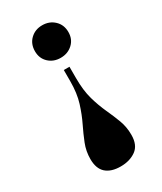

<svg xmlns="http://www.w3.org/2000/svg" viewBox="-193 -607 770 910"><g transform="rotate(-30 192.0 -152.0)"><path d="M213 -300V-238Q213 -170 227 -121Q241 -72 259.5 -32Q278 8 292 45.5Q306 83 306 126Q306 182 272 206.5Q238 231 188 231Q136 231 108 206Q80 181 80 129Q80 86 95.5 47Q111 8 131 -33Q151 -74 166.5 -123.5Q182 -173 182 -239V-300ZM199 -535Q238 -535 264.5 -510Q291 -485 291 -445Q291 -406 264.5 -381.5Q238 -357 199 -357Q160 -357 134 -381.5Q108 -406 108 -445Q108 -485 134 -510Q160 -535 199 -535Z"/></g></svg>

Font: Literata 72pt ExtraBold
Style: Regular
Weight: 800
Designer: Latin by Veronika Burian and Jose Scaglione. Greek by Irene Vlachou. Cyrillic by Vera Evstafieva.
Foundry: TypeTogether
Version: Version 3.002